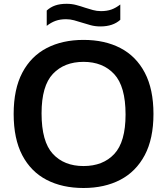

<svg xmlns="http://www.w3.org/2000/svg" viewBox="-20 -954 856 984"><path d="M408 9.5Q299.5 9.5 219 -32.2Q138.5 -74 94.2 -158.2Q50 -242.5 50 -370Q50 -497.5 94.5 -581.8Q139 -666 219.5 -707.8Q300 -749.5 408 -749.5Q517 -749.5 597.5 -707.5Q678 -665.5 722.2 -581.2Q766.5 -497 766.5 -370Q766.5 -243 721.8 -158.8Q677 -74.5 596.5 -32.5Q516 9.5 408 9.5ZM408 -103Q508 -103 565.8 -165Q623.5 -227 623.5 -367Q623.5 -511.5 565.2 -574.2Q507 -637 408 -637Q309.5 -637 251.2 -575.5Q193 -514 193 -373Q193 -228 250.8 -165.5Q308.5 -103 408 -103ZM494.5 -818.5Q468 -818.5 444.8 -824.8Q421.5 -831 400 -838Q379.5 -844.5 359.8 -850Q340 -855.5 318.5 -855.5Q288 -855.5 265 -847.2Q242 -839 219.5 -821.5V-900Q238.5 -917.5 263 -926Q287.5 -934.5 321.5 -934.5Q348 -934.5 371.2 -928.2Q394.5 -922 416 -914.5Q436.5 -908 456.2 -902.5Q476 -897 497.5 -897Q528 -897 551 -905.2Q574 -913.5 596.5 -931V-852.5Q559 -818.5 494.5 -818.5Z"/></svg>

Font: Encode Sans SemiExpanded SemiExpanded SemiBold
Style: Regular
Weight: 600
Width: 6
Designer: Multiple Designers
Foundry: Impallari Type
Version: Version 3.000; ttfautohint (v1.8.3) -l 8 -r 50 -G 200 -x 14 